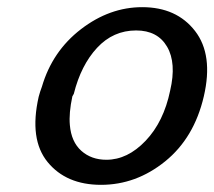

<svg xmlns="http://www.w3.org/2000/svg" viewBox="-20 -507 598 536"><path d="M88 -237Q92 -252 97 -265Q126 -364 206 -425.5Q286 -487 377 -487Q473 -487 524.5 -420.5Q576 -354 549 -238Q522 -122 441 -56.5Q360 9 262 9Q165 9 113 -54.5Q61 -118 88 -237ZM186 -245 182 -238Q172 -191 175 -158Q179 -111 207 -86Q235 -61 277 -61Q336 -61 386.5 -114Q437 -167 455 -254Q473 -331 446.5 -376.5Q420 -422 360 -422Q296 -422 251 -373.5Q206 -325 186 -245Z"/></svg>

Font: Coval
Style: Italic
Weight: 400
Foundry: Context Ltd
Version: Version 001.000